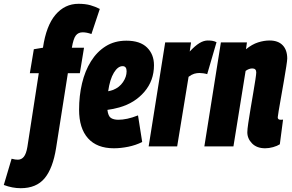

<svg xmlns="http://www.w3.org/2000/svg" viewBox="-134 -770 1534 1010"><path d="M-25 220Q-69 220 -114 203L-73 65Q-62 68 -54 69Q-46 70 -40 70Q-21 70 -8.5 54.5Q4 39 10 3L70 -385H23L44 -511L92 -519Q109 -635 158 -692.5Q207 -750 279 -750Q315 -750 341.5 -742.5Q368 -735 391 -723L347 -591Q322 -600 301 -600Q278 -600 265 -583.5Q252 -567 244 -519H308L286 -385H223L161 9Q144 116 100.5 168Q57 220 -25 220Z M614 -23Q580 -6 540.5 2Q501 10 465 10Q376 10 329 -42.5Q282 -95 282 -193Q282 -266 297.5 -331.5Q313 -397 344.5 -447.5Q376 -498 422.5 -527Q469 -556 531 -556Q603 -556 639.5 -520Q676 -484 676 -427Q676 -346 625.5 -287Q575 -228 494 -205Q462 -196 431 -192Q435 -159 449.5 -149.5Q464 -140 489 -140Q510 -140 536 -145.5Q562 -151 592 -163ZM511 -422Q486 -422 465 -387.5Q444 -353 435 -290Q450 -293 461 -297Q494 -310 513 -338Q532 -366 532 -395Q532 -422 511 -422Z M871 -547 864 -499Q893 -530 915.5 -543.5Q938 -557 959 -557Q971 -557 982 -555.5Q993 -554 1005 -548L956 -380Q946 -383 934.5 -384.5Q923 -386 915 -386Q901 -386 887.5 -382Q874 -378 858 -366L798 0H648L735 -547Z M1028 -547H1165L1160 -511Q1192 -537 1223.5 -547Q1255 -557 1284 -557Q1329 -557 1353 -532Q1377 -507 1377 -462Q1377 -453 1372 -420.5Q1367 -388 1359.5 -344.5Q1352 -301 1344.5 -259Q1337 -217 1332 -187Q1327 -157 1327 -153Q1327 -140 1342 -140Q1344 -140 1347.5 -140Q1351 -140 1355 -141L1338 -11Q1324 -2 1302.5 4Q1281 10 1261 10Q1217 10 1192 -15.5Q1167 -41 1167 -74Q1167 -89 1172 -122.5Q1177 -156 1184 -198Q1191 -240 1198 -280.5Q1205 -321 1209.5 -351Q1214 -381 1214 -389Q1214 -410 1193 -410Q1176 -410 1158 -397L1094 0H941Z"/></svg>

Font: Georama Condensed ExtraBold
Style: Italic
Weight: 800
Width: 3
Italic angle: -9°
Designer: Jean-Baptiste Levee
Foundry: Production Type
Version: Version 1.000